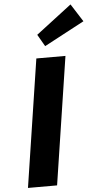

<svg xmlns="http://www.w3.org/2000/svg" viewBox="-71 -1194 649 1235"><g transform="rotate(-5 253.5 -576.0)"><path d="M372.2 -825H184.2L58 0H246ZM203.3 -976 247.6 -899 506.7 -1037 433.3 -1152Z"/></g></svg>

Font: Sztylet
Style: BdObl
Weight: 700
Foundry: Cannot Into Space Fonts, PlusOne Fonts
Version: Version 0.12